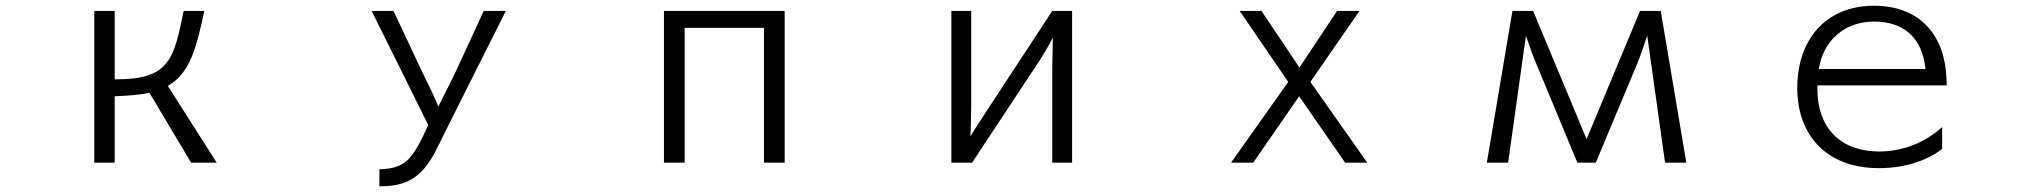

<svg xmlns="http://www.w3.org/2000/svg" viewBox="-20 -536 7040 668"><path d="M734 30 564 -237C642 -282 663 -370 691 -498H619C585 -331 570 -260 385 -260H379V-498H308V30H379V-201C426 -203 466 -206 500 -213L645 30Z M1307 112C1406 112 1456 70 1501 -21C1514 -49 1740 -498 1740 -498H1663L1562 -279C1562 -279 1524 -202 1505 -165C1495 -194 1453 -277 1453 -277L1349 -498H1273L1470 -101C1414 22 1390 50 1300 53V112Z M2710 30V-498H2290V30H2362V-439H2638V30Z M3710 30V-498H3641L3414 -152C3399 -128 3374 -92 3356 -61C3358 -87 3359 -150 3359 -170V-498H3290V30H3362L3590 -315C3607 -340 3625 -371 3643 -405L3641 -304V30Z M4737 30 4539 -251 4710 -498H4632L4501 -301L4369 -498H4293L4462 -251L4263 30H4340L4500 -201L4660 30Z M5847 30 5758 -498H5686L5500 -52L5314 -498H5242L5153 30H5227L5289 -412C5299 -383 5310 -349 5323 -319L5468 30H5532L5678 -319C5689 -346 5700 -379 5711 -412L5773 30Z M6737 -94C6673 -35 6592 -9 6519 -9C6378 -9 6303 -96 6303 -226V-239H6753C6753 -244 6753 -256 6752 -261C6748 -407 6665 -516 6500 -516C6332 -516 6233 -398 6233 -230C6233 -69 6331 49 6518 49C6614 49 6692 18 6737 -18ZM6308 -296C6324 -399 6402 -461 6500 -461C6601 -461 6668 -407 6679 -296Z"/></svg>

Font: LINE Seed JP App_OTF Regular
Style: Regular
Weight: 400
Designer: LY Corporation & Fontrix & Fontworks
Version: Version 1.002